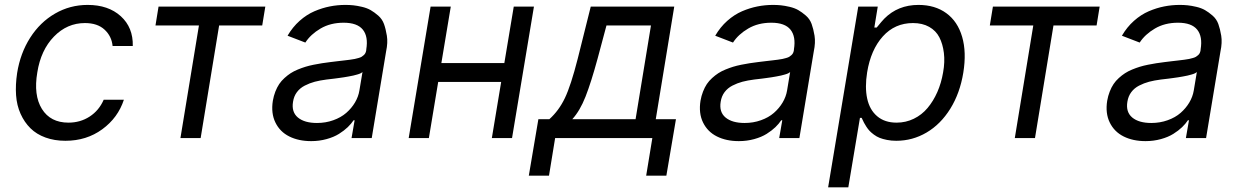

<svg xmlns="http://www.w3.org/2000/svg" viewBox="-20 -573 5149 797"><path d="M251.4 11.4Q206 11.4 168.9 -2.1Q131.7 -15.6 106.5 -40.5Q81.3 -65.3 65.5 -100.3Q49.7 -135.3 46.7 -177.9Q43.7 -220.5 51.1 -269.9Q64.3 -352.3 105.3 -416.5Q146.3 -480.8 208.5 -516.7Q270.6 -552.6 343.8 -552.6Q429.7 -552.6 481.4 -505.7Q533 -458.8 531.2 -382.1H447.4Q443.5 -422.6 414.1 -449.9Q384.6 -477.3 332.4 -477.3Q258.5 -477.3 204 -421.2Q149.5 -365.1 134.9 -272.7Q118.6 -177.9 153.9 -120.9Q189.3 -63.9 264.2 -63.9Q313.2 -63.9 352.1 -89.1Q391 -114.3 410.5 -159.1H494.3Q469.8 -84.2 404.5 -36.4Q339.1 11.4 251.4 11.4Z M625.4 -467.3 638.1 -545.5H1081.3L1068.5 -467.3H889.6L812.9 0H729L805.8 -467.3Z M1271.7 12.8Q1219.5 12.8 1180.8 -6.6Q1142 -25.9 1123.2 -64.5Q1104.4 -103 1112.6 -154.8Q1116.1 -175.1 1123 -192.8Q1130 -210.6 1139 -224.1Q1148.1 -237.6 1160.9 -249.1Q1173.7 -260.7 1186.4 -269Q1199.2 -277.3 1216.1 -284.3Q1233 -291.2 1247.9 -295.8Q1262.8 -300.4 1282 -304.3Q1301.1 -308.2 1316.4 -310.5Q1331.7 -312.9 1351.2 -315.3Q1365.1 -317.1 1382.5 -319.1Q1399.9 -321 1410 -322.3Q1420.1 -323.5 1432.9 -325.1Q1445.7 -326.7 1452.8 -328.3Q1459.9 -329.9 1468.2 -332.2Q1476.6 -334.5 1481.2 -337.4Q1485.8 -340.2 1490.2 -344.3Q1494.7 -348.4 1497 -353.3Q1499.3 -358.3 1500.4 -365.1V-367.9Q1509.2 -421.2 1486.2 -449.9Q1463.1 -478.7 1406.6 -478.7Q1351.6 -478.7 1310.5 -454.5Q1269.5 -430.4 1247.5 -396.3L1173.7 -424.7Q1194.6 -460.6 1223.7 -486.5Q1252.8 -512.4 1285.2 -526.3Q1317.5 -540.1 1349.1 -546.3Q1380.7 -552.6 1413.7 -552.6Q1430.8 -552.6 1446.4 -551Q1462 -549.4 1482.6 -544.6Q1503.2 -539.8 1518.5 -531.1Q1533.7 -522.4 1550.1 -508.2Q1566.4 -494 1573.9 -473.5Q1581.3 -453.1 1585.9 -424.7Q1590.6 -396.3 1582.7 -359.4L1523.1 0H1439.3L1452.1 -73.9H1447.8Q1438.2 -59.3 1423.5 -45.1Q1408.7 -30.9 1387.3 -17.4Q1365.8 -3.9 1335.6 4.4Q1305.4 12.8 1271.7 12.8ZM1295.8 -62.5Q1331.7 -62.5 1363.5 -73.9Q1395.2 -85.2 1417.3 -104.4Q1439.3 -123.6 1453.5 -147.5Q1467.7 -171.5 1471.9 -197.4L1484.7 -274.1Q1481.9 -271.3 1476.6 -268.6Q1471.2 -266 1462.9 -263.7Q1454.5 -261.4 1446.6 -259.4Q1438.6 -257.5 1426.8 -255.5Q1415.1 -253.6 1407 -252.1Q1398.8 -250.7 1385.8 -249.1Q1372.9 -247.5 1367 -246.6Q1361.2 -245.7 1349.3 -244.5Q1337.4 -243.3 1335.6 -242.9Q1307.9 -239.3 1286.6 -233.7Q1265.3 -228 1245.2 -217.7Q1225.1 -207.4 1212.5 -190.5Q1199.9 -173.7 1196.4 -150.6Q1189.3 -108 1216.6 -85.2Q1244 -62.5 1295.8 -62.5Z M1851.2 -545.5 1812.1 -311.1H2073.5L2112.6 -545.5H2196.4L2105.5 0H2021.7L2060.4 -233H1799L1760.3 0H1676.5L1767.4 -545.5Z M2175.1 156.2 2214.8 -78.1H2260.3Q2300.1 -114 2324.9 -166Q2349.8 -218 2378.2 -329.5L2432.2 -545.5H2778.8L2702.1 -78.1H2785.9L2746.1 156.2H2662.3L2687.9 0H2284.4L2258.9 156.2ZM2355.5 -78.1H2618.3L2682.2 -467.3H2497.5L2460.6 -329.5Q2433.9 -231.5 2410.7 -172.2Q2387.4 -112.9 2355.5 -78.1Z M3046.9 12.8Q2994.7 12.8 2956 -6.6Q2917.3 -25.9 2898.4 -64.5Q2879.6 -103 2887.8 -154.8Q2891.3 -175.1 2898.3 -192.8Q2905.2 -210.6 2914.2 -224.1Q2923.3 -237.6 2936.1 -249.1Q2948.9 -260.7 2961.6 -269Q2974.4 -277.3 2991.3 -284.3Q3008.2 -291.2 3023.1 -295.8Q3038 -300.4 3057.2 -304.3Q3076.3 -308.2 3091.6 -310.5Q3106.9 -312.9 3126.4 -315.3Q3140.3 -317.1 3157.7 -319.1Q3175.1 -321 3185.2 -322.3Q3195.3 -323.5 3208.1 -325.1Q3220.9 -326.7 3228 -328.3Q3235.1 -329.9 3243.4 -332.2Q3251.8 -334.5 3256.4 -337.4Q3261 -340.2 3265.4 -344.3Q3269.9 -348.4 3272.2 -353.3Q3274.5 -358.3 3275.6 -365.1V-367.9Q3284.4 -421.2 3261.4 -449.9Q3238.3 -478.7 3181.8 -478.7Q3126.8 -478.7 3085.8 -454.5Q3044.7 -430.4 3022.7 -396.3L2948.9 -424.7Q2969.8 -460.6 2998.9 -486.5Q3028.1 -512.4 3060.4 -526.3Q3092.7 -540.1 3124.3 -546.3Q3155.9 -552.6 3188.9 -552.6Q3206 -552.6 3221.6 -551Q3237.2 -549.4 3257.8 -544.6Q3278.4 -539.8 3293.7 -531.1Q3308.9 -522.4 3325.3 -508.2Q3341.6 -494 3349.1 -473.5Q3356.5 -453.1 3361.2 -424.7Q3365.8 -396.3 3358 -359.4L3298.3 0H3214.5L3227.3 -73.9H3223Q3213.4 -59.3 3198.7 -45.1Q3183.9 -30.9 3162.5 -17.4Q3141 -3.9 3110.8 4.4Q3080.6 12.8 3046.9 12.8ZM3071 -62.5Q3106.9 -62.5 3138.7 -73.9Q3170.5 -85.2 3192.5 -104.4Q3214.5 -123.6 3228.7 -147.5Q3242.9 -171.5 3247.2 -197.4L3259.9 -274.1Q3257.1 -271.3 3251.8 -268.6Q3246.4 -266 3238.1 -263.7Q3229.8 -261.4 3221.8 -259.4Q3213.8 -257.5 3202.1 -255.5Q3190.3 -253.6 3182.2 -252.1Q3174 -250.7 3161 -249.1Q3148.1 -247.5 3142.2 -246.6Q3136.4 -245.7 3124.5 -244.5Q3112.6 -243.3 3110.8 -242.9Q3083.1 -239.3 3061.8 -233.7Q3040.5 -228 3020.4 -217.7Q3000.4 -207.4 2987.7 -190.5Q2975.1 -173.7 2971.6 -150.6Q2964.5 -108 2991.8 -85.2Q3019.2 -62.5 3071 -62.5Z M3417.6 204.5 3542.6 -545.5H3623.6L3609.4 -458.8H3619.3Q3641.7 -486.5 3650.9 -495.7Q3707.4 -552.6 3792.6 -552.6Q3861.2 -552.6 3908.2 -518.3Q3955.3 -484 3973.9 -420.1Q3992.5 -356.2 3978.7 -271.3Q3964.8 -186.1 3924.7 -121.6Q3884.6 -57.2 3826.3 -22.9Q3768.1 11.4 3700.3 11.4Q3679.7 11.4 3661.9 7.8Q3644.2 4.3 3631.6 -0.7Q3619 -5.7 3607.6 -14.2Q3596.2 -22.7 3589.7 -29.7Q3583.1 -36.6 3576.3 -47.1Q3569.6 -57.5 3566.6 -63.4Q3563.6 -69.2 3559.3 -78.5Q3557.5 -82 3556.8 -83.8H3549.7L3501.4 204.5ZM3579.5 -272.7Q3569.6 -210.6 3579.7 -163.9Q3589.8 -117.2 3621.1 -90.6Q3652.3 -63.9 3701.7 -63.9Q3740.1 -63.9 3773.3 -80.1Q3806.5 -96.2 3830.4 -124.8Q3854.4 -153.4 3870.9 -190.9Q3887.4 -228.3 3894.9 -272.7Q3902.7 -316.1 3898.1 -353.3Q3893.5 -390.6 3879.3 -418.1Q3865.1 -445.7 3837 -461.5Q3808.9 -477.3 3769.9 -477.3Q3694.6 -477.3 3644.7 -421.9Q3594.8 -366.5 3579.5 -272.7Z M4088.8 -467.3 4101.6 -545.5H4544.7L4532 -467.3H4353L4276.3 0H4192.5L4269.2 -467.3Z M4735.1 12.8Q4682.9 12.8 4644.2 -6.6Q4605.5 -25.9 4586.6 -64.5Q4567.8 -103 4576 -154.8Q4579.5 -175.1 4586.5 -192.8Q4593.4 -210.6 4602.5 -224.1Q4611.5 -237.6 4624.3 -249.1Q4637.1 -260.7 4649.9 -269Q4662.6 -277.3 4679.5 -284.3Q4696.4 -291.2 4711.3 -295.8Q4726.2 -300.4 4745.4 -304.3Q4764.6 -308.2 4779.8 -310.5Q4795.1 -312.9 4814.6 -315.3Q4828.5 -317.1 4845.9 -319.1Q4863.3 -321 4873.4 -322.3Q4883.5 -323.5 4896.3 -325.1Q4909.1 -326.7 4916.2 -328.3Q4923.3 -329.9 4931.6 -332.2Q4940 -334.5 4944.6 -337.4Q4949.2 -340.2 4953.7 -344.3Q4958.1 -348.4 4960.4 -353.3Q4962.7 -358.3 4963.8 -365.1V-367.9Q4972.7 -421.2 4949.6 -449.9Q4926.5 -478.7 4870 -478.7Q4815 -478.7 4774 -454.5Q4733 -430.4 4710.9 -396.3L4637.1 -424.7Q4658 -460.6 4687.1 -486.5Q4716.3 -512.4 4748.6 -526.3Q4780.9 -540.1 4812.5 -546.3Q4844.1 -552.6 4877.1 -552.6Q4894.2 -552.6 4909.8 -551Q4925.4 -549.4 4946 -544.6Q4966.6 -539.8 4981.9 -531.1Q4997.2 -522.4 5013.5 -508.2Q5029.8 -494 5037.3 -473.5Q5044.7 -453.1 5049.4 -424.7Q5054 -396.3 5046.2 -359.4L4986.5 0H4902.7L4915.5 -73.9H4911.2Q4901.6 -59.3 4886.9 -45.1Q4872.2 -30.9 4850.7 -17.4Q4829.2 -3.9 4799 4.4Q4768.8 12.8 4735.1 12.8ZM4759.2 -62.5Q4795.1 -62.5 4826.9 -73.9Q4858.7 -85.2 4880.7 -104.4Q4902.7 -123.6 4916.9 -147.5Q4931.1 -171.5 4935.4 -197.4L4948.2 -274.1Q4945.3 -271.3 4940 -268.6Q4934.7 -266 4926.3 -263.7Q4918 -261.4 4910 -259.4Q4902 -257.5 4890.3 -255.5Q4878.6 -253.6 4870.4 -252.1Q4862.2 -250.7 4849.3 -249.1Q4836.3 -247.5 4830.4 -246.6Q4824.6 -245.7 4812.7 -244.5Q4800.8 -243.3 4799 -242.9Q4771.3 -239.3 4750 -233.7Q4728.7 -228 4708.6 -217.7Q4688.6 -207.4 4676 -190.5Q4663.4 -173.7 4659.8 -150.6Q4652.7 -108 4680 -85.2Q4707.4 -62.5 4759.2 -62.5Z"/></svg>

Font: Karasuma Gothic
Style: Italic
Weight: 400
Italic angle: -9.39999°
Designer: Rasmus Andersson / Ryoko Nishizuka
Foundry: Genbu
Version: Version 1.00